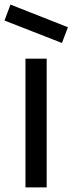

<svg xmlns="http://www.w3.org/2000/svg" viewBox="-28 -819 317 839"><path d="M242.7 -631.2 -8.3 -729.2 17.7 -799 268.8 -700ZM83.3 -562.5H176V0H83.3Z"/></svg>

Font: Manrope3 Medium
Style: Regular
Weight: 500
Width: 4
Designer: Mikhail Sharanda
Foundry: Mikhail Sharanda
Version: Version 3.000;PS 003.000;hotconv 1.0.88;makeotf.lib2.5.64775